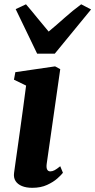

<svg xmlns="http://www.w3.org/2000/svg" viewBox="-20 -864 444 894"><path d="M130.5 10.5Q102 10.5 82 2.2Q62 -6 52.2 -21.5Q42.5 -37 45.5 -59Q48 -77.5 52.2 -107.5Q56.5 -137.5 62 -176.5Q67.5 -215.5 74 -262Q80.5 -308.5 87.5 -360Q94.5 -411.5 101.5 -465.5L45 -493L51.5 -528L236.5 -555L260.5 -542L197.5 -101.5Q195 -83.5 199.5 -74.8Q204 -66 214 -66Q224 -66 234.2 -71.5Q244.5 -77 260.5 -90L273 -59.5Q265.5 -49.5 247 -33Q228.5 -16.5 199.2 -3Q170 10.5 130.5 10.5ZM153 -614 53 -821.5 101 -844Q126.5 -814.5 153 -781.5Q179.5 -748.5 206.5 -717Q245 -749 281.2 -781.5Q317.5 -814 358 -844L404 -820L235 -614Z"/></svg>

Font: Merriweather 48pt ExtraBold
Style: Italic
Weight: 800
Italic angle: -7.8°
Version: Version 2.101